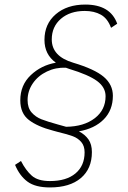

<svg xmlns="http://www.w3.org/2000/svg" viewBox="-20 -730 561 842"><path d="M475 -310Q475 -247 435 -206.5Q395 -166 326 -154Q353 -140 368 -118.5Q383 -97 383 -63Q383 10 334.5 51Q286 92 199 92Q135 92 100.5 66.5Q66 41 46 -7L72 -24Q93 17 119.5 40.5Q146 64 199 64Q271 64 311 30.5Q351 -3 351 -62Q351 -90 336.5 -107Q322 -124 299.5 -132.5Q277 -141 235 -151L213 -157Q144 -175 106.5 -204Q69 -233 69 -290Q69 -357 115 -400.5Q161 -444 225 -455Q175 -491 175 -555Q175 -625 224.5 -667.5Q274 -710 354 -710Q464 -710 494 -626L467 -608Q452 -649 422.5 -665.5Q393 -682 352 -682Q287 -682 247 -647.5Q207 -613 207 -557Q207 -483 301 -455Q395 -427 435 -393Q475 -359 475 -310ZM443 -308Q443 -347 406 -374.5Q369 -402 283 -428Q280 -429 269 -433Q225 -435 186 -416.5Q147 -398 124 -364.5Q101 -331 101 -291Q101 -257 118.5 -237Q136 -217 161.5 -207Q187 -197 234 -184L270 -174Q348 -175 395.5 -211.5Q443 -248 443 -308Z"/></svg>

Font: KoHo ExtraLight
Style: Italic
Weight: 275
Italic angle: -10°
Version: Version 1.000; ttfautohint (v1.6)